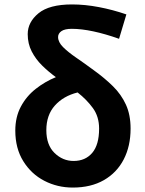

<svg xmlns="http://www.w3.org/2000/svg" viewBox="-20 -832 656 866"><path d="M308 14Q239 14 180 -16.5Q121 -47 85 -105Q49 -163 49 -243Q49 -304 74 -351Q99 -398 141 -431Q183 -464 232 -484Q199 -508 170 -536.5Q141 -565 123 -600Q105 -635 105 -678Q105 -732 153.5 -772Q202 -812 305 -812Q363 -812 426 -800Q489 -788 550 -767L517 -657Q455 -679 401 -690.5Q347 -702 304 -702Q272 -702 257 -691.5Q242 -681 242 -665Q242 -642 264.5 -619.5Q287 -597 323.5 -572Q360 -547 402 -516Q452 -480 489.5 -443Q527 -406 548 -360Q569 -314 569 -252Q569 -173 538 -113Q507 -53 448.5 -19.5Q390 14 308 14ZM189 -245Q189 -178 226 -142Q263 -106 312 -106Q365 -106 396 -142.5Q427 -179 427 -252Q427 -306 399 -344.5Q371 -383 330 -415Q266 -399 227.5 -356Q189 -313 189 -245Z"/></svg>

Font: Chiron Sans HK TT
Style: Bold
Weight: 700
Designer: Ryoko NISHIZUKA 西塚涼子 (kana, bopomofo & ideographs); Paul D. Hunt (Latin, Greek & Cyrillic); Sandoll Communications 산돌커뮤니
Foundry: Adobe
Version: Version 2.022;hotconv 1.0.109;makeotfexe 2.5.65596